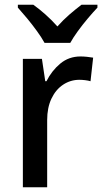

<svg xmlns="http://www.w3.org/2000/svg" viewBox="-20 -879 429 806"><path d="M318 -642Q331 -642 345 -640.5Q359 -639 371 -637L360 -538Q350 -541 337 -542.5Q324 -544 313 -544Q276 -544 245 -523.5Q214 -503 196 -465Q178 -427 178 -375V-93H76V-632H156L170 -538H175Q197 -582 233 -612Q269 -642 318 -642ZM167 -699Q155 -721 135.5 -748Q116 -775 94.5 -801Q73 -827 55 -847V-859H120Q144 -842 170.5 -818.5Q197 -795 221 -768Q246 -796 271.5 -818Q297 -840 322 -859H389V-847Q371 -828 349 -802Q327 -776 307 -748.5Q287 -721 275 -699Z"/></svg>

Font: Noto Sans Telugu UI SemiCondensed Medium
Style: Regular
Weight: 500
Width: 4
Designer: Jelle Bosma - Monotype Design Team
Foundry: Monotype Imaging Inc.
Version: Version 2.005; ttfautohint (v1.8.4.7-5d5b)